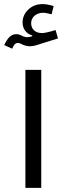

<svg xmlns="http://www.w3.org/2000/svg" viewBox="-35 -909 307 929"><path d="M87.9 -570.8V0H164.6V-570.8ZM214.8 -839.8 224.6 -879.9 207.5 -884.3C194.8 -887.7 182.6 -889.2 171.4 -889.2C143.6 -889.2 120.1 -880.4 102.1 -862.8C83.5 -845.2 74.2 -824.2 74.2 -800.3C74.2 -772.5 89.8 -745.6 121.1 -737.8L120.6 -733.4C110.8 -730.5 102.5 -729 95.7 -729C92.8 -729 88.9 -729.5 83.5 -731C73.2 -733.4 62 -743.7 44.9 -743.7C17.1 -743.7 2.4 -725.6 -14.6 -690.9L23.9 -673.3C31.2 -690.4 38.1 -701.2 51.3 -701.2C58.6 -701.2 64.9 -697.8 73.2 -693.8C85.4 -688 97.7 -685.1 110.4 -685.1C120.1 -685.1 130.4 -687 141.1 -690.4L245.6 -723.1L233.9 -763.7L212.4 -757.3C195.3 -752.9 180.7 -749 167.5 -749C132.8 -749 115.7 -771 115.7 -796.4C115.7 -825.2 138.7 -847.2 174.3 -847.2C181.6 -847.2 189.5 -845.7 197.8 -843.8Z"/></svg>

Font: Estedad Regular
Style: Regular
Weight: 400
Designer: Amin Abedi
Version: Version 7.3